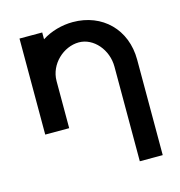

<svg xmlns="http://www.w3.org/2000/svg" viewBox="-106 -579 842 898"><g transform="rotate(-15 315.5 -130.0)"><path d="M572 225V-237C572 -384 469 -485 326 -485C274 -485 219 -470 176 -442V-475H66V-10H182V-238C182 -320 255 -386 329 -386C400 -386 461 -316 461 -233V225Z"/></g></svg>

Font: Mint Spirit No2
Style: Bold
Weight: 700
Designer: HARENDAL Hirwen
Foundry: Arkandis Digital Foundry.
Version: Version 1.004;FFEdit